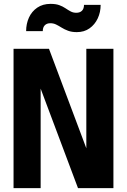

<svg xmlns="http://www.w3.org/2000/svg" viewBox="-20 -972 656 992"><path d="M50 0V-720H233L468 -94L426 -88V-720H566V0H383L148 -626L190 -632V0ZM377 -806Q351 -806 332 -813Q313 -820 298 -829.5Q283 -839 269.5 -845.5Q256 -852 240 -852Q222 -852 211.5 -841.5Q201 -831 201 -811H115Q115 -849 129.5 -881Q144 -913 172.5 -932.5Q201 -952 241 -952Q268 -952 286 -945.5Q304 -939 318 -929.5Q332 -920 345 -913Q358 -906 374 -906Q393 -906 403.5 -916.5Q414 -927 414 -947H500Q500 -909 485 -877Q470 -845 442.5 -825.5Q415 -806 377 -806Z"/></svg>

Font: Instrument Sans SemiCondensed
Style: Bold
Weight: 700
Width: 4
Designer: Rodrigo Fuenzalida
Foundry: fragTYPE
Version: Version 1.000;gftools[0.9.28]